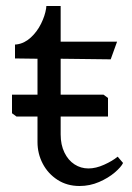

<svg xmlns="http://www.w3.org/2000/svg" viewBox="-20 -610 440 640"><path d="M105 -136.5V-414.2L30 -415.2V-461.5L36.2 -462Q61.5 -465.5 82.5 -484.8Q103.5 -504 116.8 -530.8Q130 -557.5 133.8 -582.2L134.5 -590H182.2V-471H370.2L349 -412.2L182.2 -414.2V-162Q182.2 -127.2 194.8 -101.5Q207.2 -75.8 228.4 -62.1Q249.5 -48.5 274.8 -48.5Q299.5 -48.5 327.2 -61Q355 -73.5 372.2 -87.8L390.2 -66.8Q384 -53.5 362.6 -35.1Q341.2 -16.8 310.4 -3.4Q279.5 10 245.2 10Q203.5 10 171.6 -10.6Q139.8 -31.2 122.4 -64.6Q105 -98 105 -136.5ZM20 -232.5V-294.5H325L340 -283.5V-221.5H35Z"/></svg>

Font: TMT Limkin
Style: Regular
Weight: 400
Designer: Gabriel Drozdov
Version: Version 1.000;Glyphs 3.1.2 (3151)